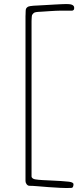

<svg xmlns="http://www.w3.org/2000/svg" viewBox="-20 -740 392 963"><path d="M352.1 -701.2Q352.1 -694.8 350.6 -691.9Q349.1 -689 342.8 -686.5H280.8Q272.5 -686.5 258.3 -685.8Q244.1 -685.1 228.8 -684.1Q213.4 -683.1 199.5 -682.1Q185.5 -681.2 177.7 -680.7H175.3Q164.1 -680.2 155.8 -678Q147.5 -675.8 140.6 -664.1Q140.1 -662.6 139.6 -658.4Q139.2 -654.3 138.9 -649.2Q138.7 -644 138.4 -639.4Q138.2 -634.8 138.2 -632.8V-154.8V-56.6V145.5Q138.2 149.9 143.6 154.3Q148.9 158.7 157.7 159.7Q172.4 162.1 194.1 163.3Q215.8 164.6 239.7 165.5Q263.7 166.5 286.4 168Q309.1 169.4 325.7 171.4Q348.6 174.3 348.6 184.1Q348.6 190.9 346.2 196.8Q343.8 202.6 335.9 202.6Q311.5 203.6 282 202.1Q252.4 200.7 223.4 198.5Q194.3 196.3 168.9 194.1Q143.6 191.9 127.9 191.9Q123 191.9 119.4 189.5Q115.7 187 113 183.3Q110.4 179.7 109.1 175.5Q107.9 171.4 107.9 168V48.8V-659.7Q107.9 -661.6 108.2 -665.3Q108.4 -668.9 108.4 -672.9Q108.4 -676.8 108.6 -680.4Q108.9 -684.1 108.9 -686.5Q108.9 -696.8 115.5 -702.6Q122.1 -708.5 132.3 -709.5Q148.9 -711.9 165.3 -712.2Q181.6 -712.4 195.8 -713.9Q204.1 -714.4 220.5 -715.3Q236.8 -716.3 254.6 -717.3Q272.5 -718.3 288.6 -719Q304.7 -719.7 312 -719.7Q318.4 -719.7 325.4 -719.2Q332.5 -718.8 338.4 -717Q344.2 -715.3 348.1 -711.4Q352.1 -707.5 352.1 -701.2Z"/></svg>

Font: IM FELL French Canon
Style: Italic
Weight: 400
Italic angle: -17°
Designer: Igino Marini
Foundry: Igino Marini
Version: 3.00